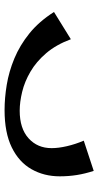

<svg xmlns="http://www.w3.org/2000/svg" viewBox="196 -638 450 882"><g transform="rotate(90 421.0 -197.0)"><path d="M485.5 7Q430 7 369.4 -3Q308.8 -13 248.5 -38Q188.2 -63 133.6 -107Q79 -151 35 -220L160.2 -297.5Q185.5 -229.5 224.5 -184Q263.5 -138.5 309.4 -111.8Q355.2 -85 402 -73.8Q448.8 -62.5 488.5 -62.5Q570.5 -62.5 615.5 -103.4Q660.5 -144.2 660.5 -209Q660.5 -240.8 651.5 -279.5Q642.5 -318.2 626.2 -356.8L765 -402.5Q777.8 -363.5 783.9 -325.5Q790 -287.5 790 -246.5Q790 -174.2 757.2 -116.6Q724.5 -59 657 -26Q589.5 7 485.5 7Z"/></g></svg>

Font: Marhey Light
Style: Regular
Weight: 300
Designer: Nur Syamsi & Bustanul Arifin
Foundry: Namelatype
Version: Version 1.000